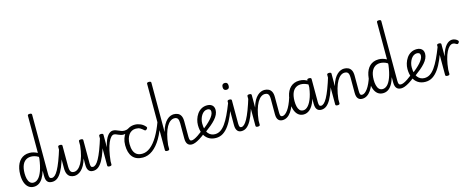

<svg xmlns="http://www.w3.org/2000/svg" viewBox="-46 -2068 7414 3037"><g transform="rotate(-15 3660.5 -549.0)"><path d="M229 17Q178 17 142 -11.5Q106 -40 86.5 -93.5Q67 -147 67 -223Q67 -275 76.5 -320.5Q86 -366 104.5 -402.5Q123 -439 150.5 -465Q178 -491 214 -505Q250 -519 295 -519Q330 -519 362 -510Q394 -501 426 -484V-1093Q426 -1104 434 -1109.5Q442 -1115 460 -1115Q478 -1115 486.5 -1109.5Q495 -1104 495 -1093V-117Q495 -79 504 -62Q513 -45 541 -45Q549 -45 553 -35.5Q557 -26 556 -14Q555 -2 548.5 7.5Q542 17 529 17Q506 17 487.5 11.5Q469 6 455 -8Q441 -22 433.5 -45.5Q426 -69 426 -106V-193Q404 -119 374.5 -72.5Q345 -26 308.5 -4.5Q272 17 229 17ZM240 -48Q281 -48 317 -83Q353 -118 381.5 -194.5Q410 -271 426 -394V-419Q391 -441 359.5 -448.5Q328 -456 304 -456Q272 -456 246 -446Q220 -436 200 -417Q180 -398 166.5 -370Q153 -342 146 -305.5Q139 -269 139 -224Q139 -178 148.5 -137.5Q158 -97 180.5 -72.5Q203 -48 240 -48Z M530 17Q517 17 511 7.5Q505 -2 506 -14Q507 -26 516 -35.5Q525 -45 542 -45Q565 -45 590 -67Q615 -89 643 -139.5Q671 -190 703.5 -274.5Q736 -359 774 -484Q777 -495 788 -497Q799 -499 808.5 -492.5Q818 -486 814 -473Q782 -345 751 -252.5Q720 -160 686.5 -100.5Q653 -41 615 -12Q577 17 530 17Z M893 17Q858 17 828 2.5Q798 -12 780 -47.5Q762 -83 762 -145V-493Q762 -504 770.5 -509.5Q779 -515 796 -515Q814 -515 823 -509.5Q832 -504 832 -493V-155Q832 -118 838.5 -93.5Q845 -69 860.5 -57.5Q876 -46 902 -46Q935 -46 966.5 -70Q998 -94 1025 -141.5Q1052 -189 1072 -260Q1092 -331 1102 -424V-493Q1102 -505 1110.5 -510Q1119 -515 1137 -515Q1155 -515 1164 -510Q1173 -505 1173 -493V-115Q1173 -77 1181 -61Q1189 -45 1212 -45Q1223 -45 1228.5 -35.5Q1234 -26 1233 -14Q1232 -2 1223.5 7.5Q1215 17 1199 17Q1179 17 1162 11.5Q1145 6 1131.5 -8Q1118 -22 1110 -45.5Q1102 -69 1102 -106V-213Q1084 -148 1059 -103.5Q1034 -59 1005 -32.5Q976 -6 947 5.5Q918 17 893 17Z M1200 17Q1187 17 1181 7.5Q1175 -2 1176 -14Q1177 -26 1186 -35.5Q1195 -45 1212 -45Q1235 -45 1260 -67Q1285 -89 1313 -139.5Q1341 -190 1373.5 -274.5Q1406 -359 1444 -484Q1447 -495 1458 -497Q1469 -499 1478.5 -492.5Q1488 -486 1484 -473Q1452 -345 1421 -252.5Q1390 -160 1356.5 -100.5Q1323 -41 1285 -12Q1247 17 1200 17Z M1467 15Q1450 15 1441.5 9.5Q1433 4 1433 -7V-493Q1433 -504 1441.5 -509.5Q1450 -515 1467 -515Q1485 -515 1494 -509.5Q1503 -504 1503 -493V-288Q1518 -355 1537 -399.5Q1556 -444 1577.5 -470.5Q1599 -497 1620.5 -508Q1642 -519 1662 -519Q1677 -519 1684.5 -509.5Q1692 -500 1691.5 -487Q1691 -474 1683.5 -464.5Q1676 -455 1661 -455Q1638 -455 1614 -429.5Q1590 -404 1568.5 -354.5Q1547 -305 1530 -230.5Q1513 -156 1503 -59V-7Q1503 4 1494 9.5Q1485 15 1467 15Z M1810 -413Q1787 -413 1767 -419.5Q1747 -426 1728.5 -434Q1710 -442 1694 -448.5Q1678 -455 1662 -455Q1646 -455 1639 -464.5Q1632 -474 1632 -487Q1632 -500 1639.5 -509.5Q1647 -519 1663 -519Q1687 -519 1708.5 -511.5Q1730 -504 1751 -494.5Q1772 -485 1793.5 -477.5Q1815 -470 1841 -470Q1852 -470 1869.5 -473Q1887 -476 1901 -484Q1909 -489 1916.5 -485Q1924 -481 1928 -473Q1932 -465 1932 -457.5Q1932 -450 1925 -446Q1905 -437 1885 -429.5Q1865 -422 1846 -417.5Q1827 -413 1810 -413Z M2016 17Q1903 17 1847 -50.5Q1791 -118 1791 -243Q1791 -303 1808 -353Q1825 -403 1855 -440.5Q1885 -478 1927.5 -498.5Q1970 -519 2021 -519Q2067 -519 2113 -499Q2159 -479 2192 -439Q2200 -428 2198 -420Q2196 -412 2186 -401Q2175 -390 2166 -388.5Q2157 -387 2147 -395Q2119 -421 2091.5 -437.5Q2064 -454 2020 -454Q1985 -454 1956 -439.5Q1927 -425 1906.5 -397.5Q1886 -370 1874.5 -331.5Q1863 -293 1863 -244Q1863 -182 1878.5 -137.5Q1894 -93 1928 -68.5Q1962 -44 2017 -44Q2030 -44 2036 -34.5Q2042 -25 2042 -13.5Q2042 -2 2035.5 7.5Q2029 17 2016 17Z M2013 17Q2005 17 2000.5 7.5Q1996 -2 1996 -13.5Q1996 -25 2001.5 -34.5Q2007 -44 2018 -44Q2088 -44 2153 -95.5Q2218 -147 2275.5 -243Q2333 -339 2381 -471Q2385 -482 2395.5 -482Q2406 -482 2415 -475Q2424 -468 2421 -458Q2377 -309 2314.5 -202.5Q2252 -96 2176 -39.5Q2100 17 2013 17Z M2817 17Q2798 17 2781 11.5Q2764 6 2750.5 -8Q2737 -22 2729.5 -45.5Q2722 -69 2722 -106V-355Q2722 -406 2706.5 -430.5Q2691 -455 2650 -455Q2617 -455 2585 -432Q2553 -409 2526 -361.5Q2499 -314 2479 -242Q2459 -170 2448 -71V-7Q2448 4 2439 9.5Q2430 15 2413 15Q2395 15 2386.5 9.5Q2378 4 2378 -7V-1093Q2378 -1104 2386.5 -1109.5Q2395 -1115 2413 -1115Q2430 -1115 2439 -1109.5Q2448 -1104 2448 -1093V-284Q2466 -352 2491.5 -397.5Q2517 -443 2546 -470Q2575 -497 2604 -508Q2633 -519 2659 -519Q2696 -519 2726.5 -505Q2757 -491 2774.5 -457.5Q2792 -424 2792 -365V-115Q2792 -77 2800.5 -61Q2809 -45 2829 -45Q2841 -45 2847.5 -35.5Q2854 -26 2853 -14Q2852 -2 2843 7.5Q2834 17 2817 17Z M2816 17Q2803 17 2797 7.5Q2791 -2 2792 -14Q2793 -26 2802 -35.5Q2811 -45 2828 -45Q2845 -45 2871.5 -56Q2898 -67 2936 -92Q2974 -117 3026 -158Q3036 -165 3045 -162Q3054 -159 3059.5 -150Q3065 -141 3064 -129.5Q3063 -118 3053 -109Q2994 -61 2949 -33.5Q2904 -6 2871.5 5.5Q2839 17 2816 17Z M3040 -160Q3083 -191 3120 -223.5Q3157 -256 3185.5 -287.5Q3214 -319 3230 -349Q3246 -379 3246 -406Q3246 -432 3231 -443.5Q3216 -455 3192 -455Q3163 -455 3138 -438.5Q3113 -422 3095 -393.5Q3077 -365 3067 -330.5Q3057 -296 3057 -261Q3057 -207 3068 -166Q3079 -125 3100 -98.5Q3121 -72 3149 -58.5Q3177 -45 3211 -45Q3223 -45 3229.5 -35.5Q3236 -26 3236 -14Q3236 -2 3230 7.5Q3224 17 3211 17Q3139 17 3088 -17Q3037 -51 3011 -112Q2985 -173 2985 -253Q2985 -298 2999 -344.5Q3013 -391 3040.5 -431Q3068 -471 3110 -495Q3152 -519 3207 -519Q3242 -519 3267 -506Q3292 -493 3305 -470.5Q3318 -448 3318 -416Q3318 -377 3300.5 -339.5Q3283 -302 3250.5 -265.5Q3218 -229 3175 -193Q3132 -157 3081 -120Z M3211 17Q3202 17 3197.5 7.5Q3193 -2 3193 -14Q3193 -26 3197.5 -35.5Q3202 -45 3211 -45Q3260 -45 3301.5 -71.5Q3343 -98 3381.5 -151.5Q3420 -205 3458.5 -285Q3497 -365 3538 -471Q3542 -481 3553.5 -481Q3565 -481 3573.5 -474Q3582 -467 3579 -457Q3544 -350 3506.5 -262.5Q3469 -175 3425 -112.5Q3381 -50 3328.5 -16.5Q3276 17 3211 17Z M3631 17Q3612 17 3595 11.5Q3578 6 3565 -8Q3552 -22 3544 -45.5Q3536 -69 3536 -106V-493Q3536 -504 3545 -509.5Q3554 -515 3570 -515Q3588 -515 3597 -509.5Q3606 -504 3606 -493V-115Q3606 -77 3614.5 -61Q3623 -45 3644 -45Q3656 -45 3661.5 -35.5Q3667 -26 3665.5 -14Q3664 -2 3655.5 7.5Q3647 17 3631 17ZM3567 -676Q3542 -676 3529.5 -690Q3517 -704 3517 -732Q3517 -760 3529.5 -774Q3542 -788 3567 -788Q3592 -788 3604 -774Q3616 -760 3616 -732Q3617 -704 3604.5 -690Q3592 -676 3567 -676Z M3629 17Q3616 17 3610 7.5Q3604 -2 3605 -14Q3606 -26 3615 -35.5Q3624 -45 3641 -45Q3664 -45 3689 -67Q3714 -89 3742 -139.5Q3770 -190 3802.5 -274.5Q3835 -359 3873 -484Q3876 -495 3887 -497Q3898 -499 3907.5 -492.5Q3917 -486 3913 -473Q3881 -345 3850 -252.5Q3819 -160 3785.5 -100.5Q3752 -41 3714 -12Q3676 17 3629 17Z M4301 17Q4282 17 4265 11.5Q4248 6 4234.5 -8Q4221 -22 4213.5 -45.5Q4206 -69 4206 -106V-355Q4206 -389 4199.5 -411Q4193 -433 4177.5 -444Q4162 -455 4134 -455Q4100 -455 4068.5 -432Q4037 -409 4010 -362Q3983 -315 3962.5 -243.5Q3942 -172 3931 -75V-7Q3931 4 3922 9.5Q3913 15 3895 15Q3878 15 3869.5 9.5Q3861 4 3861 -7V-493Q3861 -504 3869.5 -509.5Q3878 -515 3895 -515Q3913 -515 3922 -509.5Q3931 -504 3931 -493V-288Q3949 -355 3974.5 -399.5Q4000 -444 4029 -470.5Q4058 -497 4087 -508Q4116 -519 4142 -519Q4179 -519 4209.5 -505Q4240 -491 4258 -457.5Q4276 -424 4276 -365V-115Q4276 -77 4284 -61Q4292 -45 4313 -45Q4325 -45 4331 -35.5Q4337 -26 4336 -14Q4335 -2 4326 7.5Q4317 17 4301 17Z M4300 17Q4287 17 4281 7.5Q4275 -2 4276 -14Q4277 -26 4286 -35.5Q4295 -45 4312 -45Q4335 -45 4358 -61.5Q4381 -78 4404.5 -110Q4428 -142 4450 -190Q4472 -238 4492 -301Q4497 -313 4507.5 -314.5Q4518 -316 4526.5 -310Q4535 -304 4531 -291Q4516 -224 4493.5 -167.5Q4471 -111 4442.5 -69.5Q4414 -28 4378 -5.5Q4342 17 4300 17Z M4647 17Q4597 17 4561 -11.5Q4525 -40 4505.5 -93.5Q4486 -147 4486 -223Q4486 -275 4495.5 -320.5Q4505 -366 4523.5 -402.5Q4542 -439 4569.5 -465Q4597 -491 4633.5 -505Q4670 -519 4715 -519Q4756 -519 4792 -507.5Q4828 -496 4868 -469V-403Q4827 -434 4789.5 -445Q4752 -456 4723 -456Q4692 -456 4666 -446Q4640 -436 4620 -417Q4600 -398 4586.5 -370Q4573 -342 4566 -305.5Q4559 -269 4559 -224Q4559 -175 4568.5 -135Q4578 -95 4599.5 -71.5Q4621 -48 4658 -48Q4701 -48 4740 -92.5Q4779 -137 4807.5 -222Q4836 -307 4847 -429L4868 -356Q4860 -235 4829 -151.5Q4798 -68 4751 -25.5Q4704 17 4647 17ZM4935 17Q4916 17 4899 11Q4882 5 4869 -8.5Q4856 -22 4848.5 -46Q4841 -70 4841 -107V-493Q4841 -504 4849.5 -509.5Q4858 -515 4876 -515Q4893 -515 4902 -509.5Q4911 -504 4911 -493V-115Q4911 -77 4919 -61Q4927 -45 4948 -45Q4960 -45 4966 -35.5Q4972 -26 4970.5 -14Q4969 -2 4960.5 7.5Q4952 17 4935 17Z M4935 17Q4922 17 4916 7.5Q4910 -2 4911 -14Q4912 -26 4921 -35.5Q4930 -45 4947 -45Q4970 -45 4995 -67Q5020 -89 5048 -139.5Q5076 -190 5108.5 -274.5Q5141 -359 5179 -484Q5182 -495 5193 -497Q5204 -499 5213.5 -492.5Q5223 -486 5219 -473Q5187 -345 5156 -252.5Q5125 -160 5091.5 -100.5Q5058 -41 5020 -12Q4982 17 4935 17Z M5607 17Q5588 17 5571 11.5Q5554 6 5540.5 -8Q5527 -22 5519.5 -45.5Q5512 -69 5512 -106V-355Q5512 -389 5505.5 -411Q5499 -433 5483.5 -444Q5468 -455 5440 -455Q5406 -455 5374.5 -432Q5343 -409 5316 -362Q5289 -315 5268.5 -243.5Q5248 -172 5237 -75V-7Q5237 4 5228 9.5Q5219 15 5201 15Q5184 15 5175.5 9.5Q5167 4 5167 -7V-493Q5167 -504 5175.5 -509.5Q5184 -515 5201 -515Q5219 -515 5228 -509.5Q5237 -504 5237 -493V-288Q5255 -355 5280.5 -399.5Q5306 -444 5335 -470.5Q5364 -497 5393 -508Q5422 -519 5448 -519Q5485 -519 5515.5 -505Q5546 -491 5564 -457.5Q5582 -424 5582 -365V-115Q5582 -77 5590 -61Q5598 -45 5619 -45Q5631 -45 5637 -35.5Q5643 -26 5642 -14Q5641 -2 5632 7.5Q5623 17 5607 17Z M5606 17Q5593 17 5587 7.5Q5581 -2 5582 -14Q5583 -26 5592 -35.5Q5601 -45 5618 -45Q5641 -45 5664 -61.5Q5687 -78 5710.5 -110Q5734 -142 5756 -190Q5778 -238 5798 -301Q5803 -313 5813.5 -314.5Q5824 -316 5832.5 -310Q5841 -304 5837 -291Q5822 -224 5799.5 -167.5Q5777 -111 5748.5 -69.5Q5720 -28 5684 -5.5Q5648 17 5606 17Z M5946 17Q5895 17 5859 -11.5Q5823 -40 5803.5 -93.5Q5784 -147 5784 -223Q5784 -275 5793.5 -320.5Q5803 -366 5821.5 -402.5Q5840 -439 5867.5 -465Q5895 -491 5931.5 -505Q5968 -519 6013 -519Q6048 -519 6080 -510Q6112 -501 6143 -484V-1093Q6143 -1104 6151.5 -1109.5Q6160 -1115 6178 -1115Q6195 -1115 6204 -1109.5Q6213 -1104 6213 -1093V-117Q6213 -79 6221.5 -62Q6230 -45 6258 -45Q6266 -45 6270.5 -35.5Q6275 -26 6274 -14Q6273 -2 6266 7.5Q6259 17 6246 17Q6224 17 6205.5 11.5Q6187 6 6173 -8Q6159 -22 6151 -45.5Q6143 -69 6143 -106V-193Q6121 -119 6091.5 -72.5Q6062 -26 6026 -4.5Q5990 17 5946 17ZM5957 -48Q5998 -48 6034 -83Q6070 -118 6098.5 -194.5Q6127 -271 6143 -394V-419Q6108 -441 6077 -448.5Q6046 -456 6021 -456Q5990 -456 5964 -446Q5938 -436 5918 -417Q5898 -398 5884 -370Q5870 -342 5863 -305.5Q5856 -269 5856 -224Q5856 -178 5865.5 -137.5Q5875 -97 5897.5 -72.5Q5920 -48 5957 -48Z M6247 17Q6234 17 6228 7.5Q6222 -2 6223 -14Q6224 -26 6233 -35.5Q6242 -45 6259 -45Q6276 -45 6302.5 -56Q6329 -67 6367 -92Q6405 -117 6457 -158Q6467 -165 6476 -162Q6485 -159 6490.5 -150Q6496 -141 6495 -129.5Q6494 -118 6484 -109Q6425 -61 6380 -33.5Q6335 -6 6302.5 5.5Q6270 17 6247 17Z M6471 -160Q6514 -191 6551 -223.5Q6588 -256 6616.5 -287.5Q6645 -319 6661 -349Q6677 -379 6677 -406Q6677 -432 6662 -443.5Q6647 -455 6623 -455Q6594 -455 6569 -438.5Q6544 -422 6526 -393.5Q6508 -365 6498 -330.5Q6488 -296 6488 -261Q6488 -207 6499 -166Q6510 -125 6531 -98.5Q6552 -72 6580 -58.5Q6608 -45 6642 -45Q6654 -45 6660.5 -35.5Q6667 -26 6667 -14Q6667 -2 6661 7.5Q6655 17 6642 17Q6570 17 6519 -17Q6468 -51 6442 -112Q6416 -173 6416 -253Q6416 -298 6430 -344.5Q6444 -391 6471.5 -431Q6499 -471 6541 -495Q6583 -519 6638 -519Q6673 -519 6698 -506Q6723 -493 6736 -470.5Q6749 -448 6749 -416Q6749 -377 6731.5 -339.5Q6714 -302 6681.5 -265.5Q6649 -229 6606 -193Q6563 -157 6512 -120Z M6642 17Q6633 17 6628.5 7.5Q6624 -2 6624 -14Q6624 -26 6628.5 -35.5Q6633 -45 6642 -45Q6691 -45 6732.5 -71.5Q6774 -98 6812.5 -151.5Q6851 -205 6889.5 -285Q6928 -365 6969 -471Q6973 -481 6984.5 -481Q6996 -481 7004.5 -474Q7013 -467 7010 -457Q6975 -350 6937.5 -262.5Q6900 -175 6856 -112.5Q6812 -50 6759.5 -16.5Q6707 17 6642 17Z M7001 15Q6984 15 6975.5 9.5Q6967 4 6967 -7V-493Q6967 -504 6975.5 -509.5Q6984 -515 7001 -515Q7019 -515 7028 -509.5Q7037 -504 7037 -493V-292Q7053 -357 7075 -401Q7097 -445 7121 -470.5Q7145 -496 7169.5 -507.5Q7194 -519 7217 -519Q7244 -519 7270.5 -507Q7297 -495 7310 -477Q7315 -471 7313.5 -462Q7312 -453 7306 -444Q7297 -433 7288 -430.5Q7279 -428 7269 -434Q7258 -441 7243.5 -448Q7229 -455 7211 -455Q7184 -455 7157 -431Q7130 -407 7106 -359Q7082 -311 7064 -240Q7046 -169 7037 -76V-7Q7037 4 7028 9.5Q7019 15 7001 15Z"/></g></svg>

Font: Playwrite FR Moderne Light
Style: Regular
Weight: 300
Version: Version 1.002